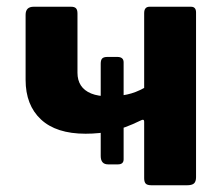

<svg xmlns="http://www.w3.org/2000/svg" viewBox="-20 -550 665 570"><path d="M234 -153Q147 -153 101.5 -195.5Q56 -238 56 -313V-506Q56 -530 80 -530H191Q201 -530 205.5 -525.5Q210 -521 210 -510V-334Q210 -312 220 -296.5Q230 -281 250.5 -272.5Q271 -264 303 -264Q332 -264 357.5 -269.5Q383 -275 408 -289V-189Q408 -198 397 -192Q350 -169 312.5 -161Q275 -153 234 -153ZM301 -62Q279 -62 279 -87V-361Q279 -372 283.5 -376.5Q288 -381 299 -381H328Q347 -381 347 -365V-77Q347 -62 330 -62ZM430 0Q417 0 412.5 -5Q408 -10 408 -21V-511Q408 -530 424 -530H547Q562 -530 562 -513V-24Q562 -11 556 -5.5Q550 0 535 0Z"/></svg>

Font: Libre Franklin
Style: Bold
Weight: 700
Designer: Pablo Impallari, Rodrigo Fuenzalida, Nhung Nguyen
Foundry: Impallari Type
Version: Version 3.000